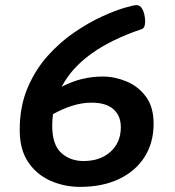

<svg xmlns="http://www.w3.org/2000/svg" viewBox="-20 -723 682 750"><path d="M293 7Q231 7 177 -17Q123 -41 90 -90Q57 -139 57 -215Q57 -307 87.5 -379Q118 -451 166.5 -505Q215 -559 271 -597Q327 -635 378.5 -658.5Q430 -682 466.5 -692.5Q503 -703 513 -703Q526 -703 533.5 -691.5Q541 -680 544 -665.5Q547 -651 547 -640Q547 -613 533 -609Q414 -569 336 -512.5Q258 -456 221 -384Q261 -405 300.5 -414.5Q340 -424 381 -424Q428 -424 474 -405Q520 -386 550 -345.5Q580 -305 580 -240Q580 -165 544.5 -109.5Q509 -54 444.5 -23.5Q380 7 293 7ZM184 -232Q184 -158 219 -126Q254 -94 306 -94Q372 -94 412 -130.5Q452 -167 452 -226Q452 -271 423 -296.5Q394 -322 337 -322Q300 -322 261 -309.5Q222 -297 187 -277Q184 -255 184 -232Z"/></svg>

Font: Asap Expanded Expanded SemiBold
Style: Italic
Weight: 600
Width: 7
Italic angle: -6°
Designer: Pablo Cosgaya
Foundry: Omnibus-Type
Version: Version 3.001; ttfautohint (v1.8.4.7-5d5b)